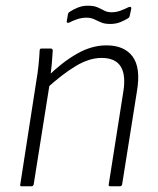

<svg xmlns="http://www.w3.org/2000/svg" viewBox="-20 -653 555 673"><path d="M367 0Q360 0 361 -6L412 -330Q432 -450 336 -450Q293 -450 245.5 -421.5Q198 -393 141 -341L147 -385Q198 -435 249.5 -464.5Q301 -494 353 -494Q416 -494 445 -454.5Q474 -415 460 -333L408 -6Q406 0 400 0ZM56 0Q49 0 51 -6L107 -367Q112 -395 115 -424.5Q118 -454 119 -476Q119 -483 126 -483H158Q164 -483 165 -476Q164 -457 161.5 -429Q159 -401 156 -378L155 -365L98 -6Q96 0 90 0ZM366 -569Q346 -569 333 -575Q320 -581 309 -586Q298 -591 283 -591Q266 -591 250 -585.5Q234 -580 223 -574Q218 -572 215.5 -573.5Q213 -575 214 -579L218 -602Q219 -609 225 -612Q237 -620 253 -626.5Q269 -633 288 -633Q309 -633 321.5 -627.5Q334 -622 345 -616Q356 -610 371 -610Q388 -610 403.5 -616Q419 -622 431 -628Q436 -630 438.5 -628Q441 -626 440 -622L435 -599Q434 -592 429 -589Q418 -582 402 -575.5Q386 -569 366 -569Z"/></svg>

Font: Sofia Sans Semi Condensed Light
Style: Italic
Weight: 300
Italic angle: -9°
Version: Version 4.100